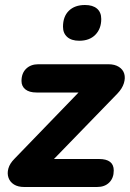

<svg xmlns="http://www.w3.org/2000/svg" viewBox="-20 -748 520 768"><path d="M77 0Q52 0 36 -10Q20 -20 14 -37Q8 -54 13.5 -74Q19 -94 38 -113L328 -413L332 -378H126Q97 -378 81.5 -390.5Q66 -403 66 -424Q66 -455 84.5 -473Q103 -491 133 -491H414Q439 -491 455.5 -480.5Q472 -470 477 -453Q482 -436 475.5 -415Q469 -394 450 -374L158 -73L154 -112H376Q435 -112 435 -66Q435 -36 417 -18Q399 0 368 0ZM297 -585Q266 -585 249 -600Q232 -615 232 -641Q232 -682 255.5 -705Q279 -728 320 -728Q351 -728 368 -713.5Q385 -699 385 -672Q385 -633 361.5 -609Q338 -585 297 -585Z"/></svg>

Font: Nunito ExtraLight ExtraBold
Style: Italic
Weight: 800
Italic angle: -9°
Version: Version 3.602